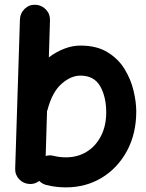

<svg xmlns="http://www.w3.org/2000/svg" viewBox="-20 -750 627 827"><path d="M132.3 -729.5Q159.2 -728.5 177.7 -709Q196.3 -689.5 195.3 -662.6L190.4 -502.9Q222.2 -526.9 257.1 -540.3Q292 -553.7 326.2 -553.7Q396.5 -553.7 443.1 -525.1Q489.7 -496.6 516.8 -452.1Q543.9 -407.7 555.4 -358.9Q566.9 -310.1 566.9 -270Q566.9 -174.3 527.1 -100.3Q487.3 -26.4 418.7 15.4Q350.1 57.1 263.7 57.1Q219.2 57.1 178.2 46.4Q161.6 42 148.9 29.3Q130.9 43.5 107.9 42.5Q81.1 41.5 62.7 22.2Q44.4 2.9 45.4 -23.9L65.9 -666.5Q66.9 -693.4 86.2 -711.9Q105.5 -730.5 132.3 -729.5ZM211.4 -78.6Q236.3 -72.3 263.7 -72.3Q314.5 -72.3 353.5 -96.4Q392.6 -120.6 415 -164.3Q437.5 -208 437.5 -266.1Q437.5 -333 411.4 -378.7Q385.3 -424.3 326.2 -424.3Q285.6 -424.3 245.4 -389.2Q205.1 -354 185.1 -278.3Q184.1 -274.4 182.6 -271L176.8 -78.1Q194.3 -83.5 211.4 -78.6Z"/></svg>

Font: Mikhak-DS2-FD Bold
Style: Regular
Weight: 700
Designer: Amin Abedi
Version: Version 3.4